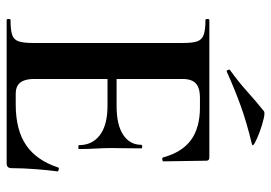

<svg xmlns="http://www.w3.org/2000/svg" viewBox="-142 -694 835 592"><g transform="rotate(90 276.0 -397.5)"><path d="M483 0H41Q38 0 38 -6Q38 -12 41 -12Q72 -12 87 -17Q102 -22 107 -37Q112 -52 112 -81V-544Q112 -573 107 -587.5Q102 -602 87 -607.5Q72 -613 41 -613Q38 -613 38 -619Q38 -625 41 -625H465Q475 -625 475 -616L477 -483Q477 -481 472 -480Q467 -479 465 -482Q449 -541 411 -568.5Q373 -596 311 -596H281Q261 -596 248 -590.5Q235 -585 229 -573Q223 -561 223 -543V-85Q223 -66 228 -53Q233 -40 243 -34Q253 -28 269 -28H302Q380 -28 427 -60Q474 -92 496 -159Q497 -162 502.5 -160.5Q508 -159 508 -157Q504 -128 501 -88.5Q498 -49 498 -15Q498 0 483 0ZM427 -223Q427 -264 396 -287.5Q365 -311 305 -311H170V-339H306Q365 -339 395.5 -359.5Q426 -380 426 -415Q426 -418 431.5 -418Q437 -418 437 -415Q437 -382 436.5 -363.5Q436 -345 436 -325Q436 -300 437.5 -276Q439 -252 439 -223Q439 -221 433 -221Q427 -221 427 -223ZM201 -679Q197 -677 195 -682.5Q193 -688 196 -689Q232 -715 262 -742Q292 -769 322 -793Q326 -797 345.5 -792.5Q365 -788 386.5 -780Q408 -772 420.5 -765Q433 -758 423 -756Q356 -740 304 -721Q252 -702 201 -679Z"/></g></svg>

Font: Cormorant Garamond Light
Style: Bold
Weight: 700
Version: Version 4.001